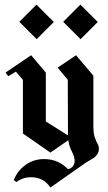

<svg xmlns="http://www.w3.org/2000/svg" viewBox="-20 -666 472 838"><path d="M64.2 -570.8 139.2 -645.8 215 -570 140 -495ZM255.8 -570.8 330.8 -645.8 406.7 -570 331.7 -495ZM115 107.5Q170 107.5 200 152.5L354.2 44.2Q359.2 40.8 371.7 33.8Q384.2 26.7 391.2 21.7Q398.3 16.7 405 6.7Q411.7 -3.3 411.7 -16.7Q411.7 -28.3 405.4 -39.2Q399.2 -50 393.3 -67.9Q387.5 -85.8 387.5 -115.8V-335.8L311.7 -425L231.7 -370.8L275.8 -317.5L276.7 -85.8Q276.7 -80 276.7 -75L180 -135.8V-349.2L115.8 -425L4.2 -349.2L15.8 -333.3L49.2 -353.3L80 -317.5V-83.3L200 0L278.3 -54.2Q281.7 -27.5 293.8 -4.2Q305.8 19.2 305.8 35.8Q305.8 50 297.5 60.4Q289.2 70.8 275.8 71.7Q234.2 28.3 172.5 28.3Q125.8 28.3 90.4 54.6Q55 80.8 40 120L51.7 128.3Q80 107.5 115 107.5Z"/></svg>

Font: Chomsky
Style: Regular
Weight: 400
Version: Version 2.3